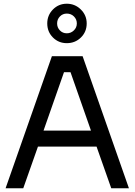

<svg xmlns="http://www.w3.org/2000/svg" viewBox="-20 -1012 723 1032"><path d="M234 -886Q234 -930 264.5 -961Q295 -992 339 -992Q383 -992 414.5 -961Q446 -930 446 -886Q446 -841 415 -810.5Q384 -780 339 -780Q295 -780 264.5 -810.5Q234 -841 234 -886ZM287 -886Q287 -864 302 -848.5Q317 -833 339 -833Q361 -833 377 -848.5Q393 -864 393 -886Q393 -908 377.5 -923.5Q362 -939 339 -939Q317 -939 302 -923.5Q287 -908 287 -886ZM578 0 499 -224H184L105 0H10L259 -710H424L673 0ZM214 -310H469L359 -624H324Z"/></svg>

Font: Violet Sans
Style: Regular
Weight: 400
Designer: Calvin Waterman
Foundry: Violet Office
Version: Version 1.013